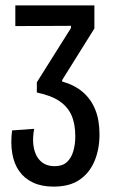

<svg xmlns="http://www.w3.org/2000/svg" viewBox="-20 -680 432 714"><path d="M179 14Q135 14 103 -1Q71 -16 51.5 -43.5Q32 -71 25.5 -110Q19 -149 25 -195L107 -201Q101 -168 104 -142Q107 -116 117.5 -98Q128 -80 144.5 -71Q161 -62 183 -62Q212 -62 228.5 -77Q245 -92 252.5 -117.5Q260 -143 260 -173Q260 -219 246 -251Q232 -283 201 -304Q170 -325 117 -336V-374L244 -576V-584L37 -583V-660H331V-574L211 -382V-377Q257 -364 287.5 -338Q318 -312 334 -273Q350 -234 350 -180Q350 -125 331.5 -81Q313 -37 276 -11.5Q239 14 179 14Z"/></svg>

Font: Bricolage Grotesque 24pt Condensed
Style: Regular
Weight: 400
Width: 3
Designer: Mathieu Triay
Foundry: Atelier Triay
Version: Version 1.001;gftools[0.9.33.dev8+g029e19f]